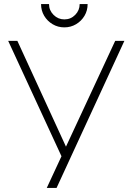

<svg xmlns="http://www.w3.org/2000/svg" viewBox="-20 -920 654 940"><path d="M257 0H209L281 -155L20 -720H65L303 -202L544 -720H589ZM295 -786Q263.5 -786 237.5 -801.5Q211.5 -817 196.2 -842.8Q181 -868.5 181 -900H220Q220 -869.5 242.2 -847.2Q264.5 -825 295 -825Q326.5 -825 348.2 -847.2Q370 -869.5 370 -900H409Q409 -868.5 393.8 -842.8Q378.5 -817 352.5 -801.5Q326.5 -786 295 -786Z"/></svg>

Font: Manrope Variable Light
Style: Regular
Weight: 200
Designer: Mikhail Sharanda
Foundry: Mikhail Sharanda
Version: Version 4.505